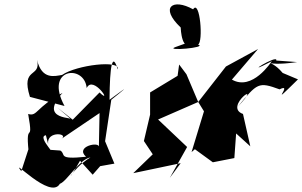

<svg xmlns="http://www.w3.org/2000/svg" viewBox="-20 -802 1364 866"><path d="M496 -64 454 -165 482 -352C528 -389 587 -436 474 -352C475 -506 487 -570 511 -489C525 -533 325 -509 260 -464C228 -459 169 -440 147 -532C167 -449 72 -502 115 -365L271 -324C178 -495 361 -514 371 -405C400 -466 491 -325 429 -385L308 -262L240 -316L303 -262C323 -275 148 -256 262 -383C140 -317 149 -275 107 -288C135 -132 88 -283 113 -85C121 -184 122 -168 76 -30C21 -103 207 103 250 27C282 16 338 -84 388 -92C296 -37 265 60 341 -77L398 -14C484 -112 482 -106 395 -46ZM197 -153C189 -215 300 -200 253 -173L429 -292L426 -138C432 -166 316 -142 368 -95C236 -81 280 -106 252 -123L195 -127C254 -86 142 -185 187 -192Z M746 0 824 -139 693 -263 874 -342 821 -467 788 -511 781 -460 657 -385V-285L629 -166L669 -106L581 -21L795 -66ZM772 -590C716 -570 921 -587 873 -601C898 -610 882 -808 851 -760C760 -811 698 -770 795 -678C795 -678 799 -550 855 -620Z M1226 -529C1236 -561 1057 -448 1206 -526C1203 -522 1118 -390 1026 -443L1144 -581L999 -502L874 -342L900 -300L844 -116L859 -129L940 -70L1037 -89L1045 -200L1109 -142L1076 -288C984 -321 1177 -452 1052 -320C1141 -428 1145 -434 1241 -399C1309 -434 1177 -299 1324 -444L1255 -473C1188 -553 1146 -496 1320 -522Z"/></svg>

Font: Asimov Silicon
Style: Regular
Weight: 400
Designer: Google
Version: Version 2.000980; 2014